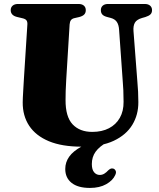

<svg xmlns="http://www.w3.org/2000/svg" viewBox="-20 -720 802 968"><path d="M509.5 -27.5 522 -4.5Q481 18.5 462 45Q443 71.5 443 107Q443 135 454.5 148.5Q466 162 483 162Q495.5 162 506 155.5Q516.5 149 525.5 139Q532 133 537.8 130.5Q543.5 128 551 130Q558.5 132 563 140.8Q567.5 149.5 560.5 163.5Q548.5 190 515.2 208.8Q482 227.5 433.5 227.5Q373 227.5 341 202Q309 176.5 309 132Q309 98 328.8 70Q348.5 42 392.5 18Q436.5 -6 509.5 -27.5ZM599 -307.5 580.5 -568.5Q579 -595 569 -609.5Q559 -624 538.5 -629.5L521.5 -634Q503.5 -638.5 496 -646.8Q488.5 -655 488.5 -669Q488.5 -683 498 -691.5Q507.5 -700 525 -700H709.5Q727 -700 736.8 -691.5Q746.5 -683 746.5 -669Q746.5 -655 738.2 -647.2Q730 -639.5 712.5 -634L696.5 -629.5Q669 -621.5 660 -605.5Q651 -589.5 653 -563.5L672.5 -309.5Q675 -283 676.2 -257.8Q677.5 -232.5 677.5 -205.5Q678 -141.5 647.2 -90.8Q616.5 -40 553.5 -10.2Q490.5 19.5 392 19.5Q292.5 19.5 226.5 -8Q160.5 -35.5 127.2 -85.8Q94 -136 94.5 -204.5Q94.5 -214 95.2 -228.2Q96 -242.5 97.2 -265.2Q98.5 -288 100.5 -322L118 -596.5Q119 -610.5 113 -618Q107 -625.5 89 -629L68 -634Q34 -641.5 34 -669Q34 -683 43.8 -691.5Q53.5 -700 71 -700H375.5Q393.5 -700 403 -691.5Q412.5 -683 412.5 -669Q412.5 -655 404.5 -646.8Q396.5 -638.5 379 -634L357 -629Q344 -626.5 338 -618.8Q332 -611 331 -597L314 -320Q312 -288.5 311.2 -262Q310.5 -235.5 310.5 -216.5Q310 -131.5 346 -93.2Q382 -55 445 -55Q494 -55 529.5 -73.5Q565 -92 584.2 -126Q603.5 -160 603 -207Q603 -242.5 601.8 -265Q600.5 -287.5 599 -307.5Z"/></svg>

Font: Fraunces ExtraBold
Style: Regular
Weight: 800
Version: Version 1.000;[b76b70a41]